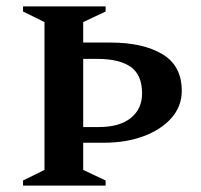

<svg xmlns="http://www.w3.org/2000/svg" viewBox="-20 -580 628 600"><path d="M52 0V-16L119 -49V-511L52 -544V-560H310V-544L240 -511V-447H326Q426 -447 487 -411Q548 -375 548 -296Q548 -248 516 -211.5Q484 -175 429 -154.5Q374 -134 305 -134H240V-49L310 -16V0ZM283 -396H240V-183H289Q354 -183 389 -211.5Q424 -240 424 -288Q424 -346 388.5 -371Q353 -396 283 -396Z"/></svg>

Font: Spectral SC SemiBold
Style: Regular
Weight: 600
Designer: Jean-Baptiste Levee
Foundry: Production Type
Version: Version 2.001